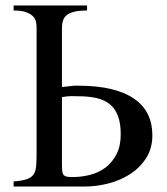

<svg xmlns="http://www.w3.org/2000/svg" viewBox="-20 -682 609 702"><path d="M537.1 -187.5Q537.1 -139.6 514.6 -104.5Q492.2 -69.3 456.8 -46.1Q421.4 -22.9 377.4 -11.5Q333.5 0 290.5 0H29.8V-18.6Q60.5 -21 77.4 -26.6Q94.2 -32.2 102.3 -43.7Q110.4 -55.2 112.1 -73.7Q113.8 -92.3 113.8 -120.1V-580.6Q113.8 -589.8 111.8 -601.1Q109.9 -612.3 101.3 -621.6Q92.8 -630.9 75.9 -637.2Q59.1 -643.6 29.8 -643.6V-662.1H298.3V-643.6Q269.5 -643.6 251.7 -639.2Q233.9 -634.8 223.9 -626.5Q213.9 -618.2 210.2 -606.4Q206.5 -594.7 206.5 -580.6V-363.8Q225.6 -365.7 233.6 -366.7Q241.7 -367.7 245.6 -368.2Q249.5 -368.7 252.9 -368.7H265.6Q335.9 -368.7 387 -356.2Q438 -343.8 471.4 -320.3Q504.9 -296.9 521 -263.4Q537.1 -230 537.1 -187.5ZM421.4 -190.9Q421.4 -230.5 411.6 -257.1Q401.9 -283.7 382.6 -300Q363.3 -316.4 334 -323.2Q304.7 -330.1 265.6 -330.1Q258.3 -330.1 252.9 -330.3Q247.6 -330.6 241.5 -330.6Q235.4 -330.6 227.3 -329.8Q219.2 -329.1 206.5 -327.1V-82.5Q206.5 -66.4 207.5 -56.9Q208.5 -47.4 212.6 -42.5Q216.8 -37.6 224.6 -36.1Q232.4 -34.7 246.1 -34.7Q278.8 -34.7 310.5 -43Q342.3 -51.3 366.7 -70.1Q391.1 -88.9 406.2 -118.7Q421.4 -148.4 421.4 -190.9Z"/></svg>

Font: Doulos SIL
Style: Regular
Weight: 400
Designer: Walt Agee, Victor Gaultney, Peter Martin, Debbi Hosken
Foundry: SIL International
Version: Version 4.110; 2011; Maintenance release